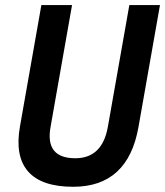

<svg xmlns="http://www.w3.org/2000/svg" viewBox="-20 -713 639 743"><path d="M263.2 9.8Q141.1 9.8 89.1 -49.1Q37.1 -107.9 57.1 -222.7L140.1 -693.4H258.8L175.8 -222.7Q153.3 -100.6 271.5 -100.6Q376 -100.6 397.5 -222.7L480.5 -693.4H599.1L516.1 -222.7Q475.6 9.8 263.2 9.8Z"/></svg>

Font: Cascadia Code PL SemiBold
Style: Italic
Weight: 600
Italic angle: -10°
Monospace: yes
Designer: Aaron Bell
Foundry: Saja Typeworks
Version: Version 2404.023; ttfautohint (v1.8.4)